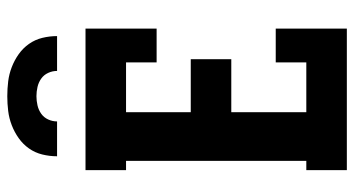

<svg xmlns="http://www.w3.org/2000/svg" viewBox="-248 -748 995 540"><g transform="rotate(-90 250.0 -477.5)"><path d="M42 0V-114H68V-621H42V-735H440V-535H345V-621H205V-439H354V-325H205V-114H345V-200H440V0ZM81 -815Q81 -836 86 -856.5Q91 -877 103 -894Q115 -911 132 -923Q149 -935 168.5 -942.5Q188 -950 208.5 -952.5Q229 -955 250 -955Q271 -955 291.5 -952.5Q312 -950 331.5 -942.5Q351 -935 368 -923Q385 -911 397 -894Q409 -877 414 -856.5Q419 -836 419 -815H321Q321 -828 315.5 -840Q310 -852 299.5 -859.5Q289 -867 276 -870Q263 -873 250 -873Q237 -873 224 -870Q211 -867 200.5 -859.5Q190 -852 184.5 -840Q179 -828 179 -815Z"/></g></svg>

Font: Iosevka Slab Heavy
Style: Regular
Weight: 900
Monospace: yes
Designer: Belleve Invis
Foundry: Belleve Invis
Version: Version 11.1.0; ttfautohint (v1.8.3)